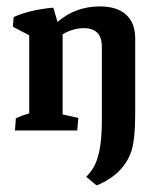

<svg xmlns="http://www.w3.org/2000/svg" viewBox="-20 -401 482 590"><path d="M25.9 0 28.8 -37.6Q47.9 -46.4 69.8 -52.7V-292.5L19.5 -318.8L22 -348.6Q73.7 -371.6 144 -377.4L156.7 -333.5Q212.4 -381.3 286.6 -381.3Q339.4 -381.3 367.4 -356Q395.5 -330.6 395.5 -282.7V-54.2Q395.5 22 385.3 58.1Q375 93.8 348.6 121.8Q322.3 149.9 276.9 168.9L245.1 142.6L256.3 129.4Q275.9 105.5 284.4 67.4Q293 29.3 293 -31.2V-257.3Q293 -314.5 237.3 -314.5Q205.6 -314.5 172.4 -295.9V-49.3L220.7 -38.6L217.3 0Z"/></svg>

Font: Markazi Text SemiBold
Style: Regular
Weight: 600
Designer: Borna Izadpanah (Arabic designer), Fiona Ross (Arabic design director) and Florian Runge (Latin designer)
Foundry: Borna Izadpanah and Florian Runge
Version: Version 1.001; ttfautohint (v1.8.3)